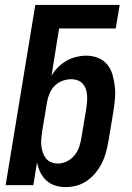

<svg xmlns="http://www.w3.org/2000/svg" viewBox="-20 -755 540 783"><path d="M248 8Q225 8 204.5 1.5Q184 -5 168.5 -19.5Q153 -34 144 -53Q135 -72 131 -93L116 0H3L124 -735H468L452 -639H221L190 -446Q201 -465 216.5 -480.5Q232 -496 251 -507Q270 -518 291 -523Q312 -528 332 -528Q358 -528 381 -518.5Q404 -509 418.5 -490.5Q433 -472 439.5 -448Q446 -424 448.5 -399.5Q451 -375 448.5 -349Q446 -323 442 -298L422 -178Q418 -155 412 -133Q406 -111 395.5 -90Q385 -69 370 -50.5Q355 -32 335 -18Q315 -4 292.5 2Q270 8 248 8ZM216 -88Q235 -88 253 -97Q271 -106 284 -122Q297 -138 303 -156.5Q309 -175 312 -193L332 -313Q334 -327 335 -340.5Q336 -354 335 -367Q334 -380 330 -392Q326 -404 317.5 -413.5Q309 -423 296.5 -427.5Q284 -432 271 -432Q253 -432 235 -425.5Q217 -419 203.5 -405.5Q190 -392 182.5 -374.5Q175 -357 172 -340L152 -220Q150 -205 148.5 -190Q147 -175 148.5 -161Q150 -147 154.5 -133.5Q159 -120 167 -109.5Q175 -99 188.5 -93.5Q202 -88 216 -88Z"/></svg>

Font: Iosevka Curly
Style: Bold Italic
Weight: 700
Italic angle: -9°
Monospace: yes
Designer: Belleve Invis
Foundry: Belleve Invis
Version: Version 22.1.2; ttfautohint (v1.8.4)